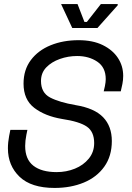

<svg xmlns="http://www.w3.org/2000/svg" viewBox="-20 -912 652 946"><path d="M249 14Q134 14 76.5 -41Q19 -96 19 -181Q19 -211 25 -242L31 -272H115L110 -248Q104 -218 104 -193Q104 -127 144.5 -95.5Q185 -64 259 -64Q307 -64 349 -81Q391 -98 417.5 -130.5Q444 -163 444 -207Q444 -263 408 -288Q372 -313 285 -326Q202 -340 149 -380.5Q96 -421 96 -500Q96 -568 132 -616Q168 -664 229.5 -689Q291 -714 367 -714Q437 -714 486 -690Q535 -666 561 -626.5Q587 -587 587 -538Q587 -528 586 -518Q585 -508 583 -498L575 -462H491L497 -488Q501 -508 501 -522Q501 -580 459.5 -608Q418 -636 360 -636Q316 -636 275 -621.5Q234 -607 208 -580Q182 -553 182 -513Q182 -455 227 -431.5Q272 -408 353 -394Q445 -379 488 -334.5Q531 -290 531 -217Q531 -143 494 -91Q457 -39 393 -12.5Q329 14 249 14ZM336 -774 281 -892H362L396 -804H408L477 -892H560V-886L460 -774Z"/></svg>

Font: Space Mono
Style: Italic
Weight: 400
Italic angle: -12°
Monospace: yes
Designer: Colophon Foundry + Benjamin Critton
Foundry: Colophon Foundry & Benjamin Critton
Version: Version 1.003; ttfautohint (v1.8.4.7-5d5b)